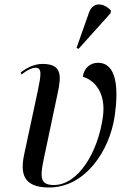

<svg xmlns="http://www.w3.org/2000/svg" viewBox="-20 -823 575 853"><path d="M329 -606 471 -764 473 -776C442 -810 393 -818 375 -766L320 -610ZM198 10C357 10 467 -150 490 -310C507 -431 499 -544 415 -544C381 -544 353 -521 348 -482C395 -469 453 -415 437 -303C415 -145 327 -1 219 -1C150 -1 159 -46 180 -143L236 -408C254 -489 254 -539 169 -539C131 -539 98 -521 72 -501L76 -492C104 -515 126 -522 138 -522C167 -522 163 -492 148 -420L87 -135C71 -57 79 10 198 10Z"/></svg>

Font: Noto Serif Display SemiCondensed
Style: Italic
Weight: 400
Width: 4
Italic angle: -12°
Designer: Monotype Design Team
Foundry: Monotype Imaging Inc.
Version: Version 2.009